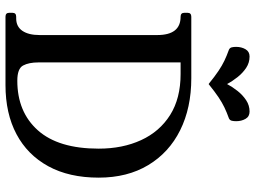

<svg xmlns="http://www.w3.org/2000/svg" viewBox="-132 -774 907 682"><g transform="rotate(90 321.0 -433.5)"><path d="M258.5 -660Q363.5 -660 443 -620.5Q522.5 -581 567 -507Q611.5 -433 611.5 -331Q611.5 -226 571 -152Q530.5 -78 457 -39Q383.5 0 282.5 0H40Q26 0 26 -13V-25Q26 -38 40 -38H46Q75 -38 90 -60Q105 -82 105 -121V-539Q105 -622 40 -622Q26 -622 26 -635V-647Q26 -660 40 -660ZM202.2 -117Q202.2 -83 213.2 -62.5Q224.2 -42 267.2 -42Q378.2 -42 443.4 -115Q508.5 -188 508.5 -331Q508.5 -416 478.2 -481.8Q448 -547.5 389 -584.8Q330 -622 243.2 -622H202.2ZM279 -787Q289 -805.9 303.5 -824.2Q318 -842.6 336.4 -854.8Q354.8 -867 376.8 -867Q394.5 -867 402.7 -852.6Q411 -838.2 411 -819.4Q411 -810.5 409.4 -803.8Q407.8 -797.1 401.2 -793.8Q379 -785.8 361.8 -777.5Q344.5 -769.2 325.6 -756.5Q306.8 -743.8 279 -721.5Q251.5 -743.8 232.5 -756.5Q213.6 -769.2 196.3 -777.5Q179 -785.8 156.8 -793.8Q150.2 -797.1 148.6 -803.8Q147 -810.4 147 -819.3Q147 -838.2 155.4 -852.6Q163.8 -867 181.2 -867Q203.4 -867 221.7 -854.8Q240 -842.5 254.5 -824.2Q269 -806 279 -787Z"/></g></svg>

Font: Young Serif Light
Style: Regular
Weight: 300
Designer: Bastien Sozeau
Foundry: NBR — Bastien Sozeau
Version: Version 5.001